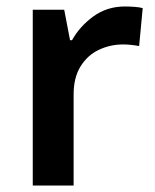

<svg xmlns="http://www.w3.org/2000/svg" viewBox="-20 -572 479 592"><path d="M365 -552Q378 -552 393.5 -551Q409 -550 420 -547L409 -430Q399 -432 385 -433.5Q371 -435 360 -435Q320 -435 285 -418.5Q250 -402 228.5 -367.5Q207 -333 207 -281V0H81V-542H178L196 -448H202Q226 -491 268 -521.5Q310 -552 365 -552Z"/></svg>

Font: Noto Sans Tamil SemiBold
Style: Regular
Weight: 600
Designer: Jelle Bosma - Monotype Design Team
Foundry: Monotype Imaging Inc.
Version: Version 2.004; ttfautohint (v1.8.4.7-5d5b)